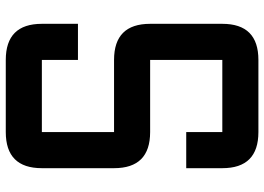

<svg xmlns="http://www.w3.org/2000/svg" viewBox="-145 -770 915 665"><g transform="rotate(90 312.5 -437.5)"><path d="M62.5 -125V-250H187.5V-125H437.5V-375H187.5Q62.5 -375 62.5 -500V-750Q62.5 -875 187.5 -875H437.5Q562.5 -875 562.5 -750V-625H437.5V-750H187.5V-500H437.5Q562.5 -500 562.5 -375V-125Q562.5 0 437.5 0H187.5Q62.5 0 62.5 -125Z"/></g></svg>

Font: Oldtimer
Style: Regular
Weight: 400
Designer: GGBotNet
Foundry: GGBotNet
Version: 1.00